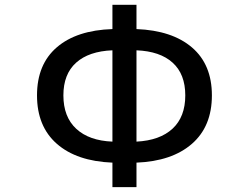

<svg xmlns="http://www.w3.org/2000/svg" viewBox="-20 -770 1040 803"><path d="M550.8 -559.6V-177.7Q648.4 -182.6 701.7 -231.9Q754.9 -281.2 754.9 -371.1Q754.9 -460 702.1 -507.8Q649.4 -555.7 550.8 -559.6ZM450.2 -177.7V-559.6Q351.6 -555.7 298.3 -507.8Q245.1 -460 245.1 -371.1Q245.1 -281.2 298.8 -231.4Q352.5 -181.6 450.2 -177.7ZM550.8 -750V-648.4Q700.2 -642.6 783.2 -571.3Q866.2 -500 866.2 -371.1Q866.2 -241.2 782.7 -168.5Q699.2 -95.7 550.8 -89.8V12.7H450.2V-89.8Q300.8 -95.7 217.8 -168.5Q134.8 -241.2 134.8 -371.1Q134.8 -501 217.8 -572.3Q300.8 -643.6 450.2 -648.4V-750Z"/></svg>

Font: GenEi Gothic M SemiBold
Style: Regular
Weight: 500
Designer: o_tamon (Modified); [Source Han Sans]
Ryoko NISHIZUKA  (kana & ideographs); Paul D. Hunt (Latin, Greek & Cyrillic); Wenl
Version: Version 1.1a;Original Version 1.004